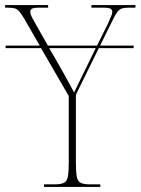

<svg xmlns="http://www.w3.org/2000/svg" viewBox="-30 -734 552 754"><path d="M143 0V-10H184Q209 -10 221 -16Q233 -22 236.5 -40.5Q240 -59 240 -98V-357L131 -545H-8V-555H126L65 -661Q53 -681 45 -690Q37 -699 26.5 -701.5Q16 -704 -2 -704H-10V-714H159V-704H127Q101 -704 95 -699.5Q89 -695 89 -687Q89 -679 95 -667Q101 -655 111 -638L158 -555H351L393 -639Q401 -658 406 -669Q411 -680 411 -688Q411 -695 404.5 -699.5Q398 -704 372 -704H329V-714H502V-704H482Q462 -704 451.5 -701.5Q441 -699 433.5 -690.5Q426 -682 416 -662L363 -555H495V-545H358L268 -362V-98Q268 -59 271.5 -40.5Q275 -22 287 -16Q299 -10 324 -10H364V0ZM186 -506Q205 -473 224 -439Q243 -405 261 -371Q270 -390 279 -408Q288 -426 303 -457L346 -545H163Z"/></svg>

Font: Noto Serif Display SemiCondensed Thin
Style: Regular
Weight: 100
Width: 4
Designer: Monotype Design Team
Foundry: Monotype Imaging Inc.
Version: Version 2.009